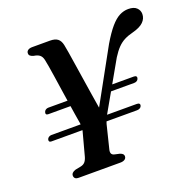

<svg xmlns="http://www.w3.org/2000/svg" viewBox="-126 -842 972 969"><g transform="rotate(-20 360.0 -357.5)"><path d="M328.5 -253 510.5 -583Q540.5 -633.5 565.2 -662.2Q590 -691 613.2 -703Q636.5 -715 661 -715Q691 -715 705.5 -701Q720 -687 720 -667.5Q720 -643 701.5 -624.8Q683 -606.5 642.5 -596Q616 -589.5 596 -579.2Q576 -569 559 -551.5Q542 -534 524 -505.5L381.5 -255Q372 -239.5 367.8 -228.5Q363.5 -217.5 360.5 -207L330 -83.5Q326 -69 329.5 -60.5Q333 -52 345.5 -49L372.5 -43Q384 -39 388 -34Q392 -29 392 -23Q392 -12 383.2 -6Q374.5 0 359 0H137Q122.5 0 116.8 -5.5Q111 -11 111 -20Q111 -36.5 134.5 -44L162.5 -49.5Q178.5 -52.5 187 -61.8Q195.5 -71 200.5 -88L234 -213Q238.5 -227 237.5 -241.5Q236.5 -256 233.5 -271Q231.5 -282.5 227.2 -309.2Q223 -336 217.5 -371.8Q212 -407.5 206.2 -446Q200.5 -484.5 195.2 -519.8Q190 -555 185.5 -581.2Q181 -607.5 178.5 -618Q174.5 -635.5 163.8 -644.2Q153 -653 132.5 -656Q121 -659 115 -664Q109 -669 109 -677Q108.5 -687.5 117 -693.8Q125.5 -700 140 -700H235.5Q263 -700 277 -689Q291 -678 296 -654.5Q299 -641.5 303.8 -611.2Q308.5 -581 314.8 -540.8Q321 -500.5 327.8 -456.8Q334.5 -413 341 -372Q347.5 -331 352.8 -299.2Q358 -267.5 361.5 -252.5ZM57 -235Q59 -241.5 65.5 -245.8Q72 -250 79.5 -250H538Q547.5 -250 551.5 -246Q555.5 -242 553.5 -235Q551.5 -227.5 544.5 -223.5Q537.5 -219.5 528.5 -219.5H69Q53 -219.5 57 -235ZM89.5 -369.5Q91.5 -376.5 98 -380.8Q104.5 -385 112 -385H294.5L301 -354H101.5Q85 -354 89.5 -369.5ZM418.5 -354 440 -385H571.5Q580.5 -385 584.2 -380.8Q588 -376.5 585.5 -369.5Q583.5 -362 577 -358Q570.5 -354 562 -354Z"/></g></svg>

Font: Fraunces Medium
Style: Italic
Weight: 500
Italic angle: -16°
Version: Version 1.000;[b76b70a41]